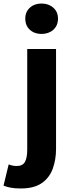

<svg xmlns="http://www.w3.org/2000/svg" viewBox="-77 -841 411 1086"><path d="M41 225Q6 225 -17 220.5Q-40 216 -57 209L-28 89Q-18 93 -6.5 95.5Q5 98 17 98Q51 98 64 75Q77 52 77 5V-564H240V1Q240 62 221.5 113Q203 164 159.5 194.5Q116 225 41 225ZM158 -649Q118 -649 92 -672.5Q66 -696 66 -736Q66 -774 92 -797.5Q118 -821 158 -821Q198 -821 224.5 -797.5Q251 -774 251 -736Q251 -696 224.5 -672.5Q198 -649 158 -649Z"/></svg>

Font: Noto Sans JP ExtraBold
Style: Regular
Weight: 800
Designer: Ryoko NISHIZUKA  (kana, bopomofo & ideographs); Paul D. Hunt (Latin, Greek & Cyrillic); Sandoll Communications , Soo-you
Foundry: Adobe
Version: Version 2.004-H2;hotconv 1.0.118;makeotfexe 2.5.65603